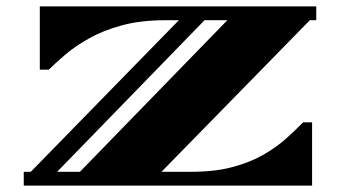

<svg xmlns="http://www.w3.org/2000/svg" viewBox="-20 -578 1059 598"><path d="M54 0V-43H76L537 -515H495Q418 -515 359.5 -499Q301 -483 257.5 -458.5Q214 -434 183.5 -408Q153 -382 132 -361H104V-558H965V-515H945L483 -43H577Q649 -43 703.5 -57.5Q758 -72 798.5 -95Q839 -118 869.5 -145Q900 -172 924 -197H952V0ZM158 -43H229L688 -515H617Z"/></svg>

Font: Diplomata SC
Style: Regular
Weight: 400
Designer: Eduardo Rodriguez Tunni
Foundry: Eduardo Rodriguez Tunni
Version: Version 1.002; ttfautohint (v1.8.4.7-5d5b);gftools[0.9.23]